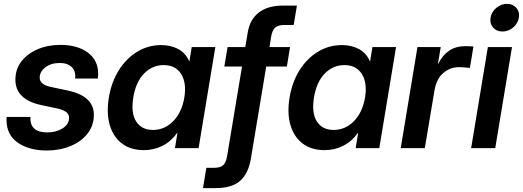

<svg xmlns="http://www.w3.org/2000/svg" viewBox="-20 -756 2669 980"><path d="M218.3 12.2Q128.4 12.2 70.8 -27.8Q13.2 -67.9 13.2 -144.5Q13.2 -147.9 13.2 -151.6Q13.2 -155.3 13.7 -159.2H135.3Q130.9 -80.1 221.2 -80.1Q265.6 -80.1 299.1 -100.6Q332.5 -121.1 332.5 -154.8Q332.5 -173.3 317.6 -184.3Q302.7 -195.3 275.4 -201.7L190.4 -219.7Q58.6 -248 58.6 -349.6Q58.6 -402.8 89.4 -442.6Q120.1 -482.4 172.1 -504.6Q224.1 -526.9 288.1 -526.9Q375 -526.9 428 -487.8Q481 -448.7 481 -380.4Q481 -370.1 479 -355H363.3Q368.2 -392.6 346.2 -413.6Q324.2 -434.6 285.2 -434.6Q240.7 -434.6 211.7 -412.4Q182.6 -390.1 182.6 -359.4Q182.6 -324.7 238.3 -312.5L327.6 -293.5Q459 -265.1 459 -170.4Q459 -114.7 426.5 -73.7Q394 -32.7 339.4 -10.3Q284.7 12.2 218.3 12.2Z M714.4 10.3Q647 10.3 602.5 -23.4Q558.1 -57.1 540.3 -117.4Q522.5 -177.7 535.6 -258.3Q548.8 -337.4 586.7 -397.7Q624.5 -458 680.4 -491.9Q736.3 -525.9 802.2 -525.9Q852.5 -525.9 890.1 -505.4Q927.7 -484.9 945.3 -443.8H946.8L958.5 -515.6H1079.1L993.7 0H873L885.7 -77.6H884.3Q853 -33.7 809.1 -11.7Q765.1 10.3 714.4 10.3ZM760.3 -92.8Q820.8 -92.8 864.5 -137.9Q908.2 -183.1 920.9 -258.3Q933.1 -333.5 904.3 -378.7Q875.5 -423.8 815.4 -423.8Q757.8 -423.8 715.6 -380.9Q673.3 -337.9 660.2 -258.3Q647.5 -178.2 675.3 -135.5Q703.1 -92.8 760.3 -92.8Z M1460.4 -515.6 1444.3 -416.5H1338.9L1260.7 52.7Q1248.5 127.9 1206.8 166Q1165 204.1 1081.1 204.1H1016.1L1033.2 100.6H1071.3Q1104.5 100.6 1119.1 87.2Q1133.8 73.7 1139.2 40.5L1215.3 -416.5H1125L1141.6 -515.6H1231.9L1244.6 -590.8Q1255.4 -657.2 1301.5 -692.4Q1347.7 -727.5 1423.8 -727.5H1495.6L1479 -628.4H1431.6Q1399.9 -628.4 1384.8 -615.2Q1369.6 -602.1 1364.3 -570.3L1355.5 -515.6Z M1636.7 10.3Q1569.3 10.3 1524.9 -23.4Q1480.5 -57.1 1462.6 -117.4Q1444.8 -177.7 1458 -258.3Q1471.2 -337.4 1509 -397.7Q1546.9 -458 1602.8 -491.9Q1658.7 -525.9 1724.6 -525.9Q1774.9 -525.9 1812.5 -505.4Q1850.1 -484.9 1867.7 -443.8H1869.1L1880.9 -515.6H2001.5L1916 0H1795.4L1808.1 -77.6H1806.6Q1775.4 -33.7 1731.4 -11.7Q1687.5 10.3 1636.7 10.3ZM1682.6 -92.8Q1743.2 -92.8 1786.9 -137.9Q1830.6 -183.1 1843.3 -258.3Q1855.5 -333.5 1826.7 -378.7Q1797.9 -423.8 1737.8 -423.8Q1680.2 -423.8 1637.9 -380.9Q1595.7 -337.9 1582.5 -258.3Q1569.8 -178.2 1597.7 -135.5Q1625.5 -92.8 1682.6 -92.8Z M2025.4 0 2110.8 -515.6H2229.5L2215.3 -430.2H2216.8Q2238.3 -474.1 2272.5 -497.3Q2306.6 -520.5 2356.9 -520.5Q2369.1 -520.5 2379.2 -519.8Q2389.2 -519 2396.5 -518.6L2378.4 -409.2Q2371.6 -410.2 2355.2 -411.6Q2338.9 -413.1 2320.8 -413.1Q2276.9 -413.1 2241.9 -382.8Q2207 -352.5 2197.3 -292L2148.4 0Z M2384.8 0 2470.2 -515.6H2593.3L2507.8 0ZM2544.4 -595.2Q2514.2 -595.2 2496.6 -615.7Q2479 -636.2 2483.9 -666Q2488.8 -695.3 2513.2 -715.8Q2537.6 -736.3 2567.9 -736.3Q2597.7 -736.3 2615.5 -715.8Q2633.3 -695.3 2628.4 -666Q2623.5 -636.2 2599.1 -615.7Q2574.7 -595.2 2544.4 -595.2Z"/></svg>

Font: Inter Display SemiBold
Style: Italic
Weight: 600
Italic angle: -9.39999°
Designer: Rasmus Andersson
Foundry: rsms
Version: Version 4.000;git-a52131595